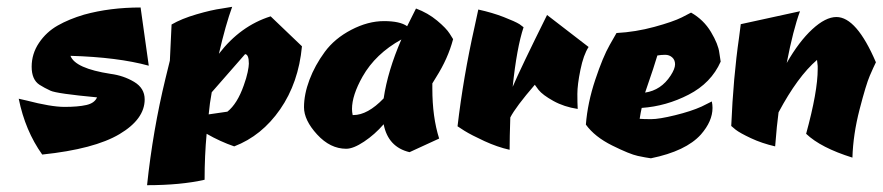

<svg xmlns="http://www.w3.org/2000/svg" viewBox="-20 -427 2593 564"><path d="M405 -135Q405 -77 331 -33Q257 11 104 27Q54 -43 35 -137Q35 -137 57 -132Q130 -113 169.5 -113Q209 -113 233.5 -118.5Q258 -124 265 -141Q147 -152 128.5 -160.5Q110 -169 96 -178Q73 -193 73 -231Q73 -269 94.5 -301Q116 -333 149.5 -352Q183 -371 227 -384Q303 -405 393 -405L417 -234Q326 -259 187 -263Q201 -226 305 -210Q343 -205 374 -186.5Q405 -168 405 -135Z M662 -407Q643 -355 623 -269Q686 -351 775 -379L867 -291Q857 -184 803 -106Q749 -28 668 3Q627 -11 587 -34Q581 30 581 101Q511 117 412 117Q429 -44 466 -196L479 -249L484 -355Q513 -372 557.5 -385Q602 -398 632 -402ZM696 -176Q704 -198 707.5 -215Q711 -232 711 -240Q711 -267 700 -268L602 -156Q596 -124 593 -91L648 -99Q677 -122 696 -176Z M1250 -167Q1250 -83 1270 -20L1183 20Q1120 5 1107 -62Q1081 -32 1049.5 -11Q1018 10 997 10Q950 10 911.5 -32Q873 -74 873 -112Q873 -150 889 -192.5Q905 -235 934 -274.5Q963 -314 1012 -339.5Q1061 -365 1108 -365Q1155 -365 1176 -350L1202 -402Q1237 -389 1264 -366.5Q1291 -344 1301 -328L1311 -312Q1296 -255 1261 -200L1250 -182Q1250 -174 1250 -167ZM1018 -89Q1060 -89 1107 -138Q1119 -219 1159 -311Q1083 -269 1045 -202Q1014 -147 1014 -107Q1014 -98 1016 -89Q1017 -89 1018 -89Z M1709 -289Q1694 -266 1685 -222Q1676 -178 1676 -151Q1676 -124 1677 -107Q1637 -113 1605.5 -130.5Q1574 -148 1562 -163L1551 -178Q1495 -113 1479 -82Q1477 -22 1477 13Q1441 5 1403 -12.5Q1365 -30 1344 -43L1324 -56Q1341 -201 1374 -348L1385 -399Q1426 -390 1459.5 -377Q1493 -364 1506 -356L1518 -347Q1498 -287 1486 -172Q1510 -228 1587 -383Z M1859 -78Q1870 -77 1893 -77Q1916 -77 1963 -88.5Q2010 -100 2041 -114L2071 -129Q2073 -119 2073 -110Q2073 -71 2039 -32Q1995 17 1892 38Q1877 36 1853.5 31Q1830 26 1778.5 0.5Q1727 -25 1701 -61Q1706 -125 1728.5 -192.5Q1751 -260 1771 -295L1791 -330Q1847 -333 1902 -348Q1957 -363 1983 -376L2010 -390Q2047 -369 2068.5 -333Q2090 -297 2093 -272L2097 -246Q2069 -183 2003 -149Q1937 -115 1865 -110Q1862 -97 1859 -78ZM1950 -205Q1963 -225 1963 -238Q1963 -251 1954.5 -258.5Q1946 -266 1934 -266Q1922 -266 1911 -264Q1904 -239 1875 -155Q1922 -162 1950 -205Z M2348 -34Q2382 -158 2382 -224Q2382 -229 2382 -233L2380 -251Q2323 -202 2267 -97Q2262 -61 2257 3Q2218 -6 2186 -21Q2154 -36 2141 -46L2128 -57Q2134 -200 2151 -317L2156 -356L2330 -394Q2310 -340 2291 -242Q2327 -305 2366 -341Q2405 -377 2437 -377Q2496 -377 2553 -244Q2546 -230 2535 -204.5Q2524 -179 2505 -105.5Q2486 -32 2484 36Q2391 7 2348 -34Z"/></svg>

Font: Ceviche One
Style: Regular
Weight: 400
Version: Version 1.002